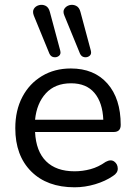

<svg xmlns="http://www.w3.org/2000/svg" viewBox="-20 -787 573 816"><path d="M320 -559 254 -720Q246 -738 253.5 -749.5Q261 -761 275 -765Q289 -769 303 -762.5Q317 -756 322 -736L366 -572Q370 -557 360.5 -549.5Q351 -542 338.5 -544Q326 -546 320 -559ZM190 -559 124 -720Q117 -738 124 -749.5Q131 -761 145.5 -765Q160 -769 173.5 -762.5Q187 -756 192 -736L236 -572Q240 -557 230.5 -549.5Q221 -542 208.5 -544Q196 -546 190 -559ZM297 9Q180 9 112.5 -58.5Q45 -126 45 -242Q45 -318 75 -375Q105 -432 158.5 -464Q212 -496 281 -496Q380 -496 436.5 -432Q493 -368 493 -256Q493 -226 463 -226H129Q133 -144 176 -101.5Q219 -59 297 -59Q331 -59 364.5 -68Q398 -77 429 -99Q451 -111 465.5 -100.5Q480 -90 480.5 -71Q481 -52 460 -39Q428 -17 384.5 -4Q341 9 297 9ZM129 -278H419Q416 -351 381.5 -392Q347 -433 282 -433Q214 -433 175 -390.5Q136 -348 129 -278Z"/></svg>

Font: Chiron GoRound TC N
Style: Regular
Weight: 350
Designer: Ryoko NISHIZUKA 西塚涼子 (kana, bopomofo & ideographs); Paul D. Hunt (Latin, Greek & Cyrillic); Sandoll Communications 산돌커뮤니
Foundry: Adobe
Version: Version 1.000;hotconv 1.1.1;makeotfexe 2.6.0